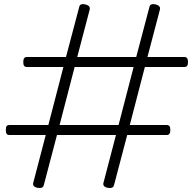

<svg xmlns="http://www.w3.org/2000/svg" viewBox="-20 -916 965 957"><path d="M166 20Q140 14 146 -6L208 -243H28Q17 -243 13 -249Q9 -255 9 -268Q9 -282 13 -287.5Q17 -293 28 -293H221L296 -582H115Q105 -582 100.5 -587.5Q96 -593 96 -606Q96 -620 100.5 -626Q105 -632 115 -632H309L375 -882Q379 -900 406 -894Q432 -887 427 -868L365 -632H659L725 -882Q729 -900 756 -894Q782 -887 777 -868L715 -632H898Q908 -632 912.5 -626Q917 -620 917 -606Q917 -593 912.5 -587.5Q908 -582 898 -582H702L627 -293H810Q820 -293 824.5 -287.5Q829 -282 829 -268Q829 -255 824.5 -249Q820 -243 810 -243H614L548 8Q543 25 516 20Q503 17 498 10.5Q493 4 496 -6L558 -243H264L198 8Q193 25 166 20ZM277 -293H571L646 -582H352Z"/></svg>

Font: Playwrite BE WAL ExtraLight
Style: Regular
Weight: 250
Version: Version 1.002